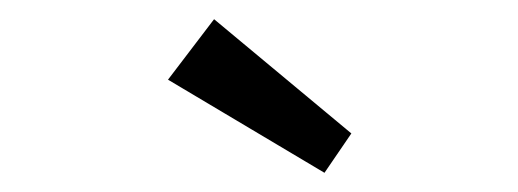

<svg xmlns="http://www.w3.org/2000/svg" viewBox="-20 -782 540 200"><path d="M318 -602 155 -699 203 -762 346 -643Z"/></svg>

Font: Lexend Mega Light
Style: Regular
Weight: 300
Version: Version 1.007